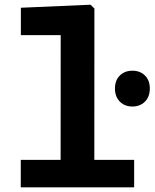

<svg xmlns="http://www.w3.org/2000/svg" viewBox="-20 -798 660 818"><path d="M469.8 -420.9Q469.8 -455.8 490.5 -476.2Q511.2 -496.8 544.1 -496.8Q577 -496.8 597.7 -476.2Q618.3 -455.8 618.3 -420.9Q618.3 -386 597.7 -365.1Q577 -344.2 544.1 -344.2Q511.2 -344.2 490.5 -365.1Q469.8 -386 469.8 -420.9ZM68.5 -117H551.5V0H68.5ZM238.2 0 238.6 -681.7 261.1 -648.3H68.9V-765L365.7 -777.9L382.2 -761.8L381.8 0Z"/></svg>

Font: Monaspace Neon Var
Style: Regular
Weight: 400
Designer: Riley Cran and the Lettermatic Team
Version: Version 1.000 (Monaspace Neon Var)